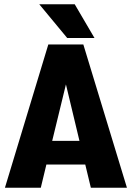

<svg xmlns="http://www.w3.org/2000/svg" viewBox="-20 -874 613 894"><path d="M403 0 377 -108H196L170 0H3L205 -667H368L571 0ZM223 -218H350L287 -481ZM163 -854H328L420 -697H293Z"/></svg>

Font: Epunda Sans ExtraBold
Style: Regular
Weight: 800
Designer: Simon Atzbach
Foundry: typofactur
Version: Version 2.204; ttfautohint (v1.8.4.7-5d5b)